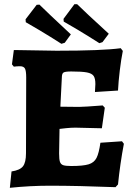

<svg xmlns="http://www.w3.org/2000/svg" viewBox="-20 -886 639 916"><path d="M571 -200Q553 -105 543 -6L531 7Q351 0 216 0Q125 0 27 10L35 -68Q75 -74 89.5 -92.5Q104 -111 104 -155L105 -516Q105 -548 99 -559Q93 -570 75 -570Q60 -570 46 -568L37 -579L46 -647H68Q227 -644 250 -644Q468 -644 556 -656L566 -643Q558 -604 551.5 -550Q545 -496 543 -454L433 -447L435 -485Q435 -512 426.5 -524Q418 -536 394.5 -540.5Q371 -545 320 -545Q291 -545 283 -540Q275 -535 275 -515L268 -377L357 -376Q381 -376 470 -383L480 -372L466 -274Q367 -277 340 -277Q319 -277 295 -274.5Q271 -272 264 -271L262 -154Q262 -126 266 -114Q270 -102 281.5 -98Q293 -94 320 -94Q376 -94 402.5 -102Q429 -110 440.5 -132.5Q452 -155 459 -205L562 -212ZM284 -783 283 -796 335 -866H348Q361 -853 402.5 -814Q444 -775 499 -725L469 -685L454 -680Q401 -714 350 -744.5Q299 -775 284 -783ZM103 -780 102 -794 155 -863 168 -864Q181 -851 222 -812Q263 -773 318 -722L289 -682L273 -677Q220 -711 169 -741.5Q118 -772 103 -780Z"/></svg>

Font: Alegreya ExtraBold
Style: Regular
Weight: 800
Designer: Juan Pablo del Peral
Foundry: Huerta Tipografica
Version: Version 2.007; ttfautohint (v1.6)